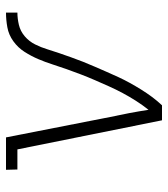

<svg xmlns="http://www.w3.org/2000/svg" viewBox="20 -580 560 640"><g transform="rotate(-90 300.0 -260.0)"><path d="M219 0 122 -482H55L54 -520H162L230 -173Q237 -141 243 -109Q249 -77 254 -45Q270 -65 284 -87Q298 -109 310 -131.5Q322 -154 332.5 -177.5Q343 -201 353 -224Q363 -247 372 -270.5Q381 -294 389.5 -318Q398 -342 405.5 -365.5Q413 -389 423 -412.5Q433 -436 447 -458Q461 -480 482.5 -495.5Q504 -511 529 -515.5Q554 -520 578 -520V-482Q558 -482 537 -477Q516 -472 499 -457.5Q482 -443 472 -423Q462 -403 456 -383Q450 -363 443 -343Q436 -323 429 -303Q422 -283 414 -263Q406 -243 397.5 -223.5Q389 -204 380.5 -184.5Q372 -165 363 -145.5Q354 -126 343.5 -107Q333 -88 321.5 -69.5Q310 -51 297 -33.5Q284 -16 269 0Z"/></g></svg>

Font: Iosevka Etoile Extralight
Style: Italic
Weight: 200
Italic angle: -9°
Designer: Belleve Invis
Foundry: Belleve Invis
Version: Version 22.1.2; ttfautohint (v1.8.4)